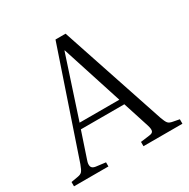

<svg xmlns="http://www.w3.org/2000/svg" viewBox="-161 -859 987 1005"><g transform="rotate(-30 332.0 -357.0)"><path d="M3.9 0V-25.9L45.9 -33.2Q64 -36.1 72 -45.4Q80.1 -54.7 90.8 -84L304.2 -713.9H365.2L575.2 -84Q585 -56.6 593 -47.1Q601.1 -37.6 621.1 -34.2L659.2 -26.9V0H423.8V-25.9L479 -33.2Q497.6 -35.2 501.5 -46.1Q505.4 -57.1 498 -81.1L446.8 -240.2H184.1L131.8 -84Q124 -62.5 128.4 -48.8Q132.8 -35.2 153.8 -32.2L211.9 -24.9V0ZM195.8 -273.9H436L317.9 -640.1H315.9Z"/></g></svg>

Font: Literata Light
Style: Regular
Weight: 300
Designer: Latin by Veronika Burian and Jose Scaglione. Greek by Irene Vlachou. Cyrillic by Vera Evstafieva.
Foundry: TypeTogether
Version: Version 3.021